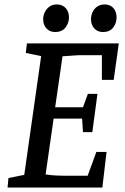

<svg xmlns="http://www.w3.org/2000/svg" viewBox="-20 -843 563 863"><path d="M14 0 18 -43 89 -57 165 -591 96 -605 101 -648H514L491 -484H438V-595H334L261 -590L228 -361H353L375 -421H418L395 -249H353L349 -310H221L185 -59Q210 -55 234 -54Q258 -53 273 -53H374L413 -160H459L440 0ZM443 -699Q419 -699 404 -715Q389 -731 389 -757Q389 -773 396 -788.5Q403 -804 417 -813.5Q431 -823 450 -823Q475 -823 489.5 -807Q504 -791 504 -765Q504 -739 488.5 -719Q473 -699 443 -699ZM228 -699Q204 -699 189 -715Q174 -731 174 -757Q174 -773 181.5 -788.5Q189 -804 202.5 -813.5Q216 -823 235 -823Q260 -823 275 -807Q290 -791 290 -765Q290 -739 274 -719Q258 -699 228 -699Z"/></svg>

Font: Faustina Light Medium
Style: Italic
Weight: 500
Italic angle: -8°
Version: Version 1.200